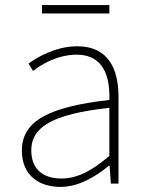

<svg xmlns="http://www.w3.org/2000/svg" viewBox="-20 -722 576 755"><path d="M218 13C288 13 354 -26 408 -70H411L416 0H446V-341C446 -448 408 -540 284 -540C198 -540 125 -496 92 -472L110 -443C144 -470 207 -507 282 -507C391 -507 413 -414 410 -329C173 -302 66 -247 66 -130C66 -30 136 13 218 13ZM221 -20C157 -20 103 -50 103 -131C103 -220 181 -273 410 -298V-109C341 -50 284 -20 221 -20ZM145 -669H410V-702H145Z"/></svg>

Font: Noto Sans Japanese Thin
Style: Regular
Weight: 100
Designer: Ryoko NISHIZUKA (kana & ideographs); Paul D. Hunt (Latin, Greek & Cyrillic); Wenlong ZHANG (bopomofo); Sandoll Communica
Foundry: Adobe Systems Incorporated
Version: Version 1.000;PS 1;hotconv 1.0.78;makeotf.lib2.5.61930